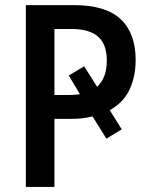

<svg xmlns="http://www.w3.org/2000/svg" viewBox="-20 -734 592 754"><path d="M512.7 -498.5Q512.7 -432.6 488.5 -381.8Q464.4 -331.1 411.1 -301.3L458 -226.1L397.9 -189.5L343.3 -276.9Q324.7 -272 303.5 -269.5Q282.2 -267.1 257.8 -267.1H193.8V0H81.5V-713.9H270.5Q395 -713.9 453.9 -658.7Q512.7 -603.5 512.7 -498.5ZM193.8 -360.8H242.7Q257.3 -360.8 270.3 -361.6Q283.2 -362.3 293.9 -364.3L250 -437.5L310.5 -473.6L361.3 -393.1Q379.9 -410.2 389.6 -435.3Q399.4 -460.4 399.4 -496.1Q399.4 -560.1 365.2 -590.1Q331.1 -620.1 260.7 -620.1H193.8Z"/></svg>

Font: Open Sans SemiCondensed SemiBold
Style: Regular
Weight: 600
Width: 4
Designer: Monotype Design Team
Foundry: Monotype Imaging Inc.
Version: Version 3.000